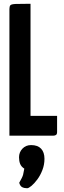

<svg xmlns="http://www.w3.org/2000/svg" viewBox="-20 -720 338 1019"><path d="M30 0V-672Q30 -686 35 -692Q40 -698 63.5 -699Q87 -700 142 -700V-105H283V-20Q283 -8 277.5 -4Q272 0 263 0ZM124 279Q109 279 98 273.5Q87 268 82 250Q99 221 102.5 207.5Q106 194 109 175Q93 165 87 150Q81 135 81 115Q81 88 99 69Q117 50 145 50Q180 50 198 69Q216 88 216 123Q216 154 205 182.5Q194 211 178 232.5Q162 254 147 266.5Q132 279 124 279Z"/></svg>

Font: Yanone Kaffeesatz
Style: Bold
Weight: 700
Designer: Yanone (Cyrillic: Daniel Pouzeot, Huerta Tipografica, and Cyreal)
Foundry: Yanone
Version: Version 2.003